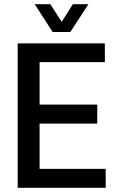

<svg xmlns="http://www.w3.org/2000/svg" viewBox="-20 -892 558 912"><path d="M64 0V-686H478V-597H168V-395H442V-305H168V-90H482V0ZM145 -872H219L294 -756L252 -755L326 -872H400L314 -740H230Z"/></svg>

Font: Archivo Condensed Medium
Style: Regular
Weight: 500
Width: 3
Designer: Hector Gatti
Foundry: Omnibus-Type
Version: Version 2.001